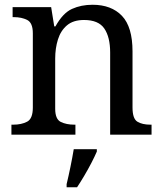

<svg xmlns="http://www.w3.org/2000/svg" viewBox="-20 -566 685 807"><path d="M28 0V-42H36Q70 -42 94 -54.5Q118 -67 118 -114V-426Q118 -470 94.5 -482Q71 -494 38 -494H33V-536H195L208 -455H213Q244 -511 282.5 -528.5Q321 -546 369 -546Q448 -546 492.5 -499.5Q537 -453 537 -350V-114Q537 -67 557.5 -54.5Q578 -42 612 -42H617V0H443V-345Q443 -410 418.5 -446Q394 -482 333 -482Q288 -482 261.5 -459.5Q235 -437 223.5 -400Q212 -363 212 -320V-109Q212 -65 235.5 -53.5Q259 -42 292 -42H297V0ZM260 208Q268 175 276 136Q284 97 290 61H387V71Q378 92 364 119Q350 146 334 173Q318 200 304 221H260Z"/></svg>

Font: NotoSerif-Regular
Style: Regular
Weight: 400
Designer: Monotype Design Team
Foundry: Monotype Imaging Inc.
Version: Version 2.007; ttfautohint (v1.8) -l 8 -r 50 -G 200 -x 14 -D